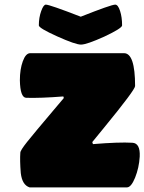

<svg xmlns="http://www.w3.org/2000/svg" viewBox="-20 -810 624 830"><path d="M378.9 -195.8 381.8 -187Q495.1 -196.3 551.8 -192.9Q586.9 -191.4 584 -132.8Q581.1 -84.5 564 -42Q546.9 0 528.8 0H107.9Q75.7 -10.3 69.8 -62Q65.4 -117.2 67.9 -149.9Q67.9 -159.7 97.4 -196.8Q127 -233.9 210.9 -333Q239.7 -367.2 255.9 -386.2L253.9 -393.1Q154.8 -385.3 92.8 -387.2Q67.4 -388.7 65.9 -462.9Q65.9 -510.3 78.6 -545.2Q91.3 -580.1 110.8 -580.1H516.1Q564 -580.1 564 -438Q564 -421.9 431.2 -259.8Q397.9 -218.8 378.9 -195.8ZM147.9 -700.2Q147.9 -733.9 158 -762Q168 -790 178.2 -790Q194.3 -790 329.1 -737.8Q460.9 -790 478 -790Q490.2 -790 499 -762.9Q507.8 -735.8 507.8 -700.2Q507.8 -688 431.2 -651.9Q354.5 -617.2 330.1 -617.2Q306.2 -617.2 227.1 -652.8Q147.9 -688.5 147.9 -700.2Z"/></svg>

Font: GGS TheRock Black
Style: Regular
Weight: 900
Designer: Rodrigo Fuenzalida (2012); Goodgame Studios (2014)
Foundry: Rodrigo Fuenzalida,2012;  GGS,2014
Version: Version 1.002 | FøM Mod